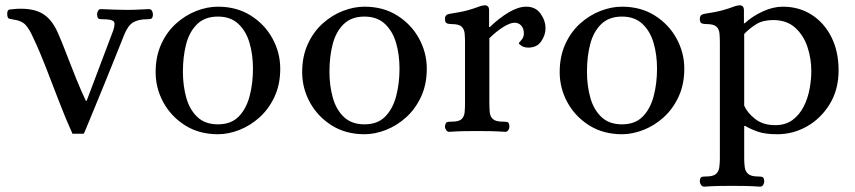

<svg xmlns="http://www.w3.org/2000/svg" viewBox="-20 -490 3198 718"><path d="M251 10Q226 -45 201 -110Q176 -175 152 -237Q128 -299 106 -345Q90 -382 75 -397.5Q60 -413 30 -417Q17 -419 12.5 -421Q8 -423 7 -436Q6 -453 16.5 -454.5Q27 -456 42 -457Q104 -460 139 -439Q174 -418 196 -368Q210 -337 227.5 -291Q245 -245 264 -198Q283 -151 301 -113H304L403 -375Q413 -404 404 -411Q395 -418 365 -418Q356 -418 350 -419.5Q344 -421 343 -436Q343 -442 346.5 -449Q350 -456 357 -456Q386 -455 407 -454Q428 -453 454 -453Q472 -453 483 -453.5Q494 -454 506 -454.5Q518 -455 537 -456Q545 -456 548.5 -449Q552 -442 552 -436Q551 -421 544.5 -419.5Q538 -418 530 -418Q497 -418 477.5 -406Q458 -394 444 -359Q444 -359 433.5 -332.5Q423 -306 406 -264Q389 -222 370 -175Q351 -128 333.5 -86Q316 -44 305 -17Q294 10 293 10Z M795 12Q725 12 672.5 -21Q620 -54 591 -107Q562 -160 562 -220Q562 -279 583 -325Q604 -371 638.5 -402Q673 -433 714 -449Q755 -465 795 -465Q865 -465 917.5 -432Q970 -399 999 -346Q1028 -293 1028 -233Q1028 -174 1006.5 -128Q985 -82 950.5 -51Q916 -20 875 -4Q834 12 795 12ZM795 -25Q844 -25 872.5 -54Q901 -83 913.5 -130.5Q926 -178 926 -233Q926 -286 913 -330Q900 -374 871 -401Q842 -428 795 -428Q746 -428 717 -399.5Q688 -371 676 -324.5Q664 -278 664 -222Q664 -170 676.5 -125Q689 -80 718 -52.5Q747 -25 795 -25Z M1343 12Q1273 12 1220.5 -21Q1168 -54 1139 -107Q1110 -160 1110 -220Q1110 -279 1131 -325Q1152 -371 1186.5 -402Q1221 -433 1262 -449Q1303 -465 1343 -465Q1413 -465 1465.5 -432Q1518 -399 1547 -346Q1576 -293 1576 -233Q1576 -174 1554.5 -128Q1533 -82 1498.5 -51Q1464 -20 1423 -4Q1382 12 1343 12ZM1343 -25Q1392 -25 1420.5 -54Q1449 -83 1461.5 -130.5Q1474 -178 1474 -233Q1474 -286 1461 -330Q1448 -374 1419 -401Q1390 -428 1343 -428Q1294 -428 1265 -399.5Q1236 -371 1224 -324.5Q1212 -278 1212 -222Q1212 -170 1224.5 -125Q1237 -80 1266 -52.5Q1295 -25 1343 -25Z M1660 3Q1653 3 1648.5 -3.5Q1644 -10 1644 -17Q1646 -32 1652 -33.5Q1658 -35 1668 -35Q1696 -35 1706 -44.5Q1716 -54 1717.5 -70Q1719 -86 1719 -103V-332Q1719 -350 1717.5 -365.5Q1716 -381 1706 -390.5Q1696 -400 1668 -400Q1659 -400 1651.5 -402.5Q1644 -405 1644 -420Q1644 -435 1660 -438Q1706 -445 1730.5 -452Q1755 -459 1767.5 -464Q1780 -469 1790 -470Q1798 -471 1803.5 -467Q1809 -463 1809 -451V-389H1812Q1846 -422 1882 -443.5Q1918 -465 1948 -465Q1983 -465 2001.5 -439Q2020 -413 2020 -384Q2020 -359 2004 -335.5Q1988 -312 1956 -312Q1940 -312 1930.5 -318.5Q1921 -325 1920 -328Q1920 -330 1929.5 -340Q1939 -350 1939 -365Q1939 -383 1929.5 -394Q1920 -405 1904 -405Q1887 -405 1860.5 -388Q1834 -371 1810 -347V-103Q1810 -86 1811.5 -70Q1813 -54 1823.5 -44.5Q1834 -35 1862 -35Q1871 -35 1877.5 -33.5Q1884 -32 1885 -17Q1885 -10 1881 -3.5Q1877 3 1869 3Q1840 1 1815.5 0.5Q1791 0 1764 0Q1737 0 1713 0.5Q1689 1 1660 3Z M2306 12Q2236 12 2183.5 -21Q2131 -54 2102 -107Q2073 -160 2073 -220Q2073 -279 2094 -325Q2115 -371 2149.5 -402Q2184 -433 2225 -449Q2266 -465 2306 -465Q2376 -465 2428.5 -432Q2481 -399 2510 -346Q2539 -293 2539 -233Q2539 -174 2517.5 -128Q2496 -82 2461.5 -51Q2427 -20 2386 -4Q2345 12 2306 12ZM2306 -25Q2355 -25 2383.5 -54Q2412 -83 2424.5 -130.5Q2437 -178 2437 -233Q2437 -286 2424 -330Q2411 -374 2382 -401Q2353 -428 2306 -428Q2257 -428 2228 -399.5Q2199 -371 2187 -324.5Q2175 -278 2175 -222Q2175 -170 2187.5 -125Q2200 -80 2229 -52.5Q2258 -25 2306 -25Z M2613 208Q2606 208 2601.5 201.5Q2597 195 2597 188Q2598 173 2604.5 171.5Q2611 170 2620 170Q2647 170 2657.5 160.5Q2668 151 2670 135Q2672 119 2672 102V-332Q2672 -350 2670.5 -365.5Q2669 -381 2659 -390.5Q2649 -400 2621 -400Q2612 -400 2604.5 -402.5Q2597 -405 2597 -420Q2597 -435 2613 -438Q2659 -445 2683.5 -452Q2708 -459 2720.5 -464Q2733 -469 2743 -470Q2751 -471 2756.5 -467Q2762 -463 2762 -451V-403H2765Q2793 -429 2832 -447Q2871 -465 2907 -465Q2968 -465 3015 -435Q3062 -405 3089 -351.5Q3116 -298 3116 -227Q3116 -155 3083 -101Q3050 -47 2998 -17.5Q2946 12 2887 12Q2842 12 2814.5 2.5Q2787 -7 2767 -19H2763V102Q2763 119 2765 135Q2767 151 2778 160.5Q2789 170 2815 170Q2824 170 2830.5 171.5Q2837 173 2838 188Q2838 195 2834 201.5Q2830 208 2822 208Q2793 206 2768.5 205.5Q2744 205 2717 205Q2690 205 2666 205.5Q2642 206 2613 208ZM2879 -22Q2918 -22 2944 -41.5Q2970 -61 2985.5 -91.5Q3001 -122 3007.5 -157.5Q3014 -193 3014 -224Q3014 -271 2999.5 -314.5Q2985 -358 2953.5 -386.5Q2922 -415 2871 -415Q2833 -415 2808 -399.5Q2783 -384 2763 -363V-95Q2774 -69 2803.5 -45.5Q2833 -22 2879 -22Z"/></svg>

Font: Alice
Style: Regular
Weight: 400
Designer: Ksenia Yerulevich
Foundry: Cyreal (http://www.cyreal.org/)
Version: Version 2.003; ttfautohint (v1.8.3)